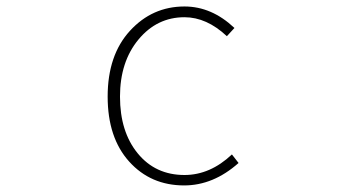

<svg xmlns="http://www.w3.org/2000/svg" viewBox="-20 -560 1040 593"><path d="M548.8 12.7Q445.3 12.7 378.9 -61Q312.5 -134.8 312.5 -261.7Q312.5 -389.6 381.3 -464.8Q450.2 -540 549.8 -540Q633.8 -540 704.1 -473.6L680.7 -448.2Q618.2 -506.8 549.8 -506.8Q464.8 -506.8 407.7 -438Q350.6 -369.1 350.6 -261.7Q350.6 -153.3 405.3 -86.4Q460 -19.5 549.8 -19.5Q628.9 -19.5 696.3 -83L716.8 -56.6Q638.7 12.7 548.8 12.7Z"/></svg>

Font: GenEi Gothic M ExtraLight
Style: Regular
Weight: 200
Designer: o_tamon (Modified); [Source Han Sans]
Ryoko NISHIZUKA  (kana & ideographs); Paul D. Hunt (Latin, Greek & Cyrillic); Wenl
Version: Version 1.1a;Original Version 1.004